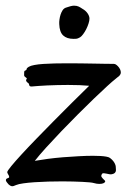

<svg xmlns="http://www.w3.org/2000/svg" viewBox="-32 -633 440 667"><path d="M386.2 -375Q384.8 -372.6 383.5 -370.8Q382.3 -369.1 380.4 -367.7Q378.4 -366.2 375.5 -364Q372.6 -361.8 368.2 -357.9Q359.9 -351.6 340.3 -333.7Q320.8 -315.9 294.9 -291Q269 -266.1 239.5 -236.6Q210 -207 181.6 -177.5Q153.3 -147.9 128.9 -121.1Q104.5 -94.2 88.9 -74.2Q108.4 -77.6 134 -81.1Q159.7 -84.5 187 -86.7Q214.4 -88.9 241.5 -90.3Q268.6 -91.8 291 -91.8Q320.8 -91.8 336.9 -88.9Q345.2 -87.9 351.3 -83.3Q357.4 -78.6 361.6 -73.2Q365.7 -67.9 367.9 -62.5Q370.1 -57.1 370.1 -54.2Q370.1 -49.8 370.6 -45.9Q371.1 -42 370.4 -38.6Q369.6 -35.2 366.7 -32.2Q363.8 -29.3 356.9 -27.8Q353 -26.9 347.9 -27.8Q342.8 -28.8 337.9 -29.8Q333 -30.8 328.9 -31.2Q324.7 -31.7 323.2 -29.8Q317.9 -22.9 321 -18.1Q324.2 -13.2 331.1 -6.8Q334.5 -4.4 333 -1.2Q331.5 2 326.4 3.9Q321.3 5.9 312.7 5.9Q304.2 5.9 293.9 2.9Q289.6 1.5 279.1 0.5Q268.6 -0.5 254.2 -1.2Q239.7 -2 221.9 -2.4Q204.1 -2.9 185.1 -2.9Q160.6 -2.9 135.5 -2.2Q110.4 -1.5 88.4 0Q66.4 1.5 49.3 3.9Q32.2 6.3 23.9 9.8Q14.2 14.6 9 13.9Q3.9 13.2 -2 7.8Q-4.4 4.9 -7.1 1.7Q-9.8 -1.5 -11 -4.4Q-12.2 -7.3 -11 -10Q-9.8 -12.7 -4.9 -14.2Q-0.5 -15.1 -0.2 -17.8Q0 -20.5 -1.5 -23.4Q-2.9 -26.4 -4.9 -29.5Q-6.8 -32.7 -6.8 -35.2Q-6.3 -39.6 7.1 -55.9Q20.5 -72.3 42.7 -96.4Q64.9 -120.6 94 -150.6Q123 -180.7 154.5 -212.4Q186 -244.1 217.8 -275.9Q249.5 -307.6 277.8 -335Q263.7 -336.4 244.4 -337.2Q225.1 -337.9 204.1 -337.9Q185.1 -337.9 166.5 -337.4Q147.9 -336.9 131.6 -336.2Q115.2 -335.4 102.8 -334.5Q90.3 -333.5 84 -333Q77.1 -332 74.2 -332.8Q71.3 -333.5 70.3 -335.2Q69.3 -336.9 69.1 -339.1Q68.8 -341.3 67.9 -342.8Q66.4 -344.2 64.2 -345.7Q62 -347.2 60.5 -349.1Q59.1 -351.1 58.6 -353.3Q58.1 -355.5 60.1 -357.9Q62 -359.9 60.8 -361.3Q59.6 -362.8 57.6 -364Q55.7 -365.2 53.7 -367.2Q51.8 -369.1 51.8 -372.1Q51.8 -377.4 52 -382.3Q52.2 -387.2 56.2 -388.2Q60.1 -389.2 60.5 -393.1Q61 -397 67.9 -400.9Q74.2 -404.8 87.4 -407.2Q100.6 -409.7 118.4 -410.9Q136.2 -412.1 157.7 -412.6Q179.2 -413.1 202.1 -413.1Q225.1 -413.1 248.3 -412.8Q271.5 -412.6 292.7 -412.1Q314 -411.6 332.3 -411.4Q350.6 -411.1 363.8 -411.1Q368.2 -411.1 373 -407.2Q377.9 -403.3 381.8 -397.9Q385.7 -392.6 387.2 -386.2Q388.7 -379.9 386.2 -375ZM173.8 -549.3Q173.3 -556.6 174.6 -565.4Q175.8 -574.2 178.5 -582.5Q181.2 -590.8 185.5 -597.4Q189.9 -604 196.8 -606.4Q205.1 -609.4 212.4 -611.3Q219.7 -613.3 225.1 -613.3Q234.9 -613.3 241.5 -610.1Q248 -606.9 254.9 -602.1Q265.6 -596.2 272.2 -586.7Q278.8 -577.1 278.8 -568.4Q278.8 -561 275.6 -551.3Q272.5 -541.5 267.6 -531.7Q262.7 -522 256.8 -514.2Q251 -506.3 246.1 -503.4Q237.8 -498.5 232.7 -498.3Q227.5 -498 223.1 -498Q200.2 -498 187.5 -509.8Q174.8 -521.5 173.8 -549.3Z"/></svg>

Font: Oregano
Style: Regular
Weight: 400
Version: Version 1.000